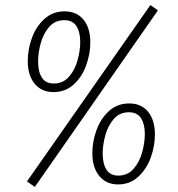

<svg xmlns="http://www.w3.org/2000/svg" viewBox="-20 -720 704 761"><path d="M576 -700 87 -1 118 21 606 -679ZM90 -478Q90 -524 106.5 -569.5Q123 -615 156 -645Q189 -675 236 -675Q284 -675 311 -642Q338 -609 338 -552Q338 -507 321.5 -461Q305 -415 272 -385Q239 -355 192 -355Q145 -355 117.5 -388Q90 -421 90 -478ZM298 -554Q298 -593 283 -616.5Q268 -640 235 -640Q198 -640 175 -613.5Q152 -587 141.5 -549Q131 -511 131 -476Q131 -436 146 -412.5Q161 -389 193 -389Q230 -389 253.5 -416Q277 -443 287.5 -481.5Q298 -520 298 -554ZM346 -113Q346 -159 362.5 -204.5Q379 -250 412 -280Q445 -310 492 -310Q540 -310 567 -277Q594 -244 594 -187Q594 -141 577.5 -95.5Q561 -50 528 -19.5Q495 11 448 11Q401 11 373.5 -22.5Q346 -56 346 -113ZM554 -189Q554 -228 539 -251.5Q524 -275 491 -275Q454 -275 431 -248.5Q408 -222 397.5 -184Q387 -146 387 -111Q387 -71 402 -47.5Q417 -24 449 -24Q486 -24 509.5 -51Q533 -78 543.5 -116.5Q554 -155 554 -189Z"/></svg>

Font: Fira Sans Extra Condensed ExtraLight
Style: Italic
Weight: 275
Width: 3
Italic angle: -8°
Designer: Carrois Corporate & Edenspiekermann AG
Foundry: Carrois Corporate GbR & Edenspiekermann AG
Version: Version 4.203